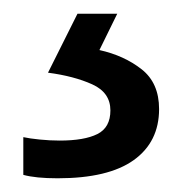

<svg xmlns="http://www.w3.org/2000/svg" viewBox="-20 -20 265 280"><path d="M212 139Q212 187 175 213.5Q138 240 64 240Q32 240 14 235V180Q23 182 38 183.5Q53 185 67 185Q103 185 122 175.5Q141 166 141 141Q141 115 114.5 103Q88 91 50 86L93 0H151L125 53Q161 61 186.5 81Q212 101 212 139Z"/></svg>

Font: Noto Sans Zanabazar Square
Style: Regular
Weight: 400
Version: Version 2.005; ttfautohint (v1.8.4.7-5d5b)